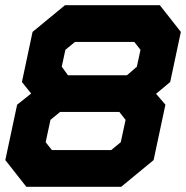

<svg xmlns="http://www.w3.org/2000/svg" viewBox="-28 -720 716 740"><path d="M73.5 0 -7.5 -103 38 -316.5 92 -359.5 56.5 -404 97.5 -597 222.5 -700H588L669 -597L628 -404L573.5 -358.5L609.5 -316.5L564 -103L439 0ZM234 -430H461.5L499.5 -463L513.5 -528L489.5 -558.5H261L224 -528L210 -463ZM172 -141.5H400.5L437.5 -172L456 -258L432 -288.5H203.5L166.5 -258L148 -172Z"/></svg>

Font: Tourney Expanded Black
Style: Italic
Weight: 900
Width: 7
Italic angle: -12°
Designer: Tyler Finck
Foundry: Etcetera Type Co
Version: Version 1.010; ttfautohint (v1.8.3)